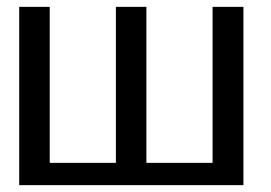

<svg xmlns="http://www.w3.org/2000/svg" viewBox="-20 -540 789 560"><path d="M36 0V-520H125V-65H318V-520H407V-65H600V-520H690V0Z"/></svg>

Font: Murecho
Style: Regular
Weight: 400
Designer: Neil Summerour
Foundry: Positype
Version: Version 1.010; ttfautohint (v1.8.3)